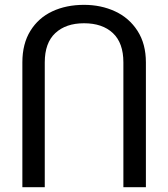

<svg xmlns="http://www.w3.org/2000/svg" viewBox="-20 -780 701 800"><path d="M330.1 -683.1Q254.4 -683.1 210.4 -642.1Q166.5 -601.1 166.5 -520V0H73.2V-520Q73.2 -597.7 106.7 -651.6Q140.1 -705.6 198 -732.7Q255.9 -759.8 330.1 -759.8Q400.9 -759.8 459.5 -732.7Q518.1 -705.6 553 -651.4Q587.9 -597.2 587.9 -520V0H494.1V-520Q494.1 -601.1 450.4 -642.1Q406.7 -683.1 330.1 -683.1Z"/></svg>

Font: Mardoto
Style: Regular
Weight: 400
Designer: Christian Robertson, Vahan Hovhannisyan
Foundry: Google
Version: Version 1.000